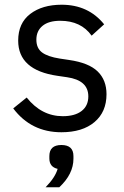

<svg xmlns="http://www.w3.org/2000/svg" viewBox="-20 -548 527 813"><path d="M291 113V124Q291 189 231 245H173Q214 203 224 167Q189 159 189 123V113Q189 66 240 66Q291 66 291 113ZM240 12Q112 12 36 -89L93 -135Q156 -56 246 -56Q297 -56 325.5 -78Q354 -100 354 -140Q354 -208 264 -221L223 -227Q57 -251 57 -376Q57 -450 108 -489Q159 -528 241 -528Q354 -528 421 -445L368 -397Q323 -460 235 -460Q186 -460 160 -438.5Q134 -417 134 -380Q134 -344 158 -326Q182 -308 233 -300L273 -294Q356 -282 393.5 -245.5Q431 -209 431 -149Q431 -74 380 -31Q329 12 240 12Z"/></svg>

Font: Aneliza
Style: Regular
Weight: 400
Designer: Mike Abbink, Paul van der Laan, Pieter van Rosmalen
Foundry: Bold Monday
Version: Version 3.0